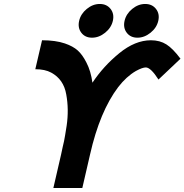

<svg xmlns="http://www.w3.org/2000/svg" viewBox="-20 -948 930 968"><path d="M390 -783Q371 -808 379 -843Q387 -878 417.5 -903Q448 -928 483 -928Q518 -928 537.5 -903Q557 -878 549 -843Q541 -808 510 -783Q479 -758 444 -758Q409 -758 390 -783ZM619 -783Q600 -808 608 -843Q616 -878 646.5 -903Q677 -928 712 -928Q747 -928 766.5 -903Q786 -878 778 -843Q770 -808 739 -783Q708 -758 673 -758Q638 -758 619 -783ZM446 -531Q501 -614 581 -679.5Q661 -745 741 -745Q786 -745 819 -724Q851 -704 890 -652L779 -547Q740 -608 715 -608Q698 -608 665 -590Q617 -562 576 -509Q483 -386 434 -169L395 0H249L288 -169Q291 -184 296 -206.5Q301 -229 303 -237Q307 -256 316 -314Q328 -396 314 -472Q301 -548 238 -582Q207 -599 158 -599L192 -745Q260 -745 307 -729Q348 -715 372 -693.5Q396 -672 416 -632Q438 -590 446 -531Z"/></svg>

Font: Miedinger
Style: Bold-Italic
Weight: 700
Italic angle: -13°
Version: Version 001.000